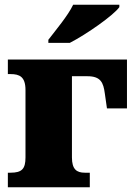

<svg xmlns="http://www.w3.org/2000/svg" viewBox="-20 -786 573 806"><path d="M183 -606H273C343 -642 456 -721 481 -756V-766H287C266 -721 212 -657 183 -619ZM357 0V-61H336C302 -61 282 -75 282 -125V-466H347C403 -466 414 -439 420 -394L429 -331H513V-536H13V-475H24C62 -475 87 -464 87 -408V-125C87 -77 72 -61 24 -61H13V0Z"/></svg>

Font: UArctic Serif Black
Style: Regular
Weight: 900
Designer: Customization by Puisto advertising & original work Monotype Design Team
Foundry: Monotype Imaging Inc.
Version: Version 2.004